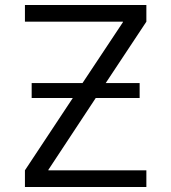

<svg xmlns="http://www.w3.org/2000/svg" viewBox="-20 -750 687 770"><path d="M107 -357V-417H311L473 -661V-663H80V-730H567V-663L404 -417H540V-357H364L174 -69V-67H567V0H80V-67L272 -357Z"/></svg>

Font: Mplus 1p
Style: Regular
Weight: 400
Version: Version 1.061